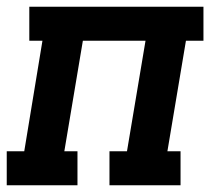

<svg xmlns="http://www.w3.org/2000/svg" viewBox="-24 -550 644 570"><path d="M-4 0V-101H48L102 -429H63V-530H580V-429H528L473 -101H512V0H301V-101H353L408 -429H222L167 -101H206V0Z"/></svg>

Font: Iosevka Curly Slab ExObl
Style: Bold
Weight: 700
Width: 7
Italic angle: -9°
Monospace: yes
Designer: Belleve Invis
Foundry: Belleve Invis
Version: Version 11.0.0; ttfautohint (v1.8.3)